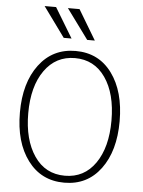

<svg xmlns="http://www.w3.org/2000/svg" viewBox="-63 -1007 802 1075"><g transform="rotate(5 338.0 -470.0)"><path d="M143.6 -958H208L309.6 -790H265.6ZM274.4 -958H339.8L440.4 -790H397.5ZM57.6 -352.5Q57.6 -519.5 133.8 -621.1Q210 -722.7 338.9 -722.7Q468.8 -722.7 543.5 -621.1Q618.2 -519.5 618.2 -351.6Q618.2 -184.6 543 -83.5Q467.8 17.6 338.9 17.6Q209 17.6 133.3 -84Q57.6 -185.5 57.6 -352.5ZM104.5 -352.5Q104.5 -204.1 166.5 -112.8Q228.5 -21.5 338.9 -21.5Q447.3 -21.5 509.8 -111.3Q572.3 -201.2 572.3 -351.6Q572.3 -502.9 509.8 -592.8Q447.3 -682.6 338.9 -682.6Q231.4 -682.6 168 -593.3Q104.5 -503.9 104.5 -352.5Z"/></g></svg>

Font: Gothic A1 ExtraLight
Style: Regular
Weight: 275
Designer: HanYang I&C Co.,Ltd.
Foundry: HanYang I&C Co.,Ltd.
Version: Version 2.50